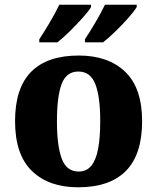

<svg xmlns="http://www.w3.org/2000/svg" viewBox="-20 -786 668 816"><path d="M312 10Q187 10 115.5 -59.5Q44 -129 44 -271Q44 -412 112.5 -481Q181 -550 315 -550Q440 -550 512 -481Q584 -412 584 -271Q584 -129 515 -59.5Q446 10 312 10ZM314 -57Q348 -57 368 -81.5Q388 -106 397 -153.5Q406 -201 406 -271Q406 -376 385 -429Q364 -482 313 -482Q262 -482 242 -429Q222 -376 222 -271Q222 -166 242.5 -111.5Q263 -57 314 -57ZM341 -619Q362 -651 386 -691.5Q410 -732 426 -766H561V-756Q551 -739 525.5 -710Q500 -681 470.5 -652.5Q441 -624 418 -606H341ZM147 -619Q168 -651 192 -691.5Q216 -732 232 -766H367V-756Q357 -739 331 -710Q305 -681 276 -652.5Q247 -624 224 -606H147Z"/></svg>

Font: Noto Serif Thai ExtraBold
Style: Regular
Weight: 800
Version: Version 2.001